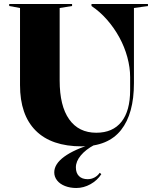

<svg xmlns="http://www.w3.org/2000/svg" viewBox="-20 -728 774 959"><path d="M388 3Q237 3 158.5 -75.5Q80 -154 80 -303V-688L26 -698V-708H340V-698L278 -688V-326Q278 -199 325.5 -132Q373 -65 461 -65Q543 -65 586.5 -119.5Q630 -174 630 -278V-343Q630 -391 616 -442.5Q602 -494 576 -541.5Q550 -589 514.5 -629.5Q479 -670 437 -698V-708H719V-698L649 -688V-313Q649 -160 584.5 -78.5Q520 3 388 3ZM451 -4Q408 19 383.5 48.5Q359 78 359 108Q359 136 374.5 151.5Q390 167 418 167Q436 167 452 158.5Q468 150 478 135L486 142Q466 173 432 192Q398 211 361 211Q330 211 304.5 201Q279 191 265 173Q251 155 251 133Q251 91 301 54.5Q351 18 444 -10Z"/></svg>

Font: Kalnia SemiBold
Style: Regular
Weight: 600
Designer: Frida Medrano
Foundry: Frida Medrano
Version: Version 1.105